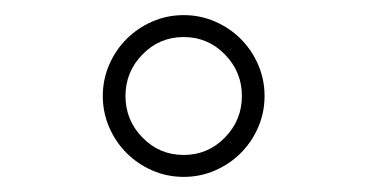

<svg xmlns="http://www.w3.org/2000/svg" viewBox="-20 -741 486 254"><path d="M300 -614Q300 -646 277.5 -669Q255 -692 223 -692Q191 -692 168.5 -669Q146 -646 146 -614Q146 -582 168.5 -559Q191 -536 223 -536Q255 -536 277.5 -559Q300 -582 300 -614ZM330 -614Q330 -592 321.5 -572.5Q313 -553 298.5 -538.5Q284 -524 264.5 -515.5Q245 -507 223 -507Q201 -507 181.5 -515.5Q162 -524 147.5 -538.5Q133 -553 124.5 -572.5Q116 -592 116 -614Q116 -636 124.5 -655.5Q133 -675 147.5 -689.5Q162 -704 181.5 -712.5Q201 -721 223 -721Q245 -721 264.5 -712.5Q284 -704 298.5 -689.5Q313 -675 321.5 -655.5Q330 -636 330 -614Z"/></svg>

Font: Nanum Pen
Style: Regular
Weight: 400
Designer: Doo-yul Kwak; Hyunghwan Choi; Nicolas Noh;
Foundry: NHN Corporation
Version: Version 1.10